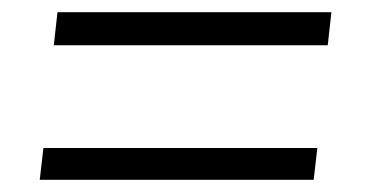

<svg xmlns="http://www.w3.org/2000/svg" viewBox="-20 -438 605 314"><path d="M68 -364 74 -418H522L516 -364ZM45 -144 51 -196H499L493 -144Z"/></svg>

Font: Zilla Slab
Style: Italic
Weight: 400
Italic angle: -6°
Designer: Typotheque.com
Foundry: Typotheque type foundry
Version: Version 1.1; 2017; ttfautohint (v1.6)